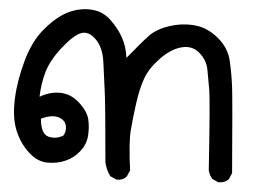

<svg xmlns="http://www.w3.org/2000/svg" viewBox="-20 -190 540 410"><path d="M446.3 199.2 433.6 192.4Q427.7 184.6 425.8 173.8Q428.7 23.4 426.8 1.5Q424.8 -20.5 422.9 -41Q420.9 -61.5 405.8 -77.1Q390.6 -92.8 367.7 -88.9Q344.7 -85 321.3 -64.5Q297.9 -43.9 288.1 -22.9Q278.3 -2 271 29.8Q263.7 61.5 259.3 87.9Q254.9 114.3 257.8 173.8L251 186.5Q242.2 195.3 228.5 193.4L215.8 186.5Q207 172.9 205.1 156.2Q205.1 34.2 203.6 4.4Q202.1 -25.4 200.7 -57.1Q199.2 -88.9 184.1 -106.4Q168.9 -124 152.8 -119.1Q136.7 -114.3 111.8 -87.9Q86.9 -61.5 77.1 -36.1Q67.4 -10.7 64.5 16.6Q86.9 5.9 109.4 8.3Q131.8 10.7 148.9 29.3Q166 47.9 168.5 64.9Q170.9 82 168 100.1Q165 118.2 151.9 132.3Q138.7 146.5 120.6 152.8Q102.5 159.2 81.1 157.2Q59.6 155.3 41.5 135.3Q23.4 115.2 15.1 87.9Q6.8 60.5 11.7 21.5Q16.6 -17.6 32.7 -60.5Q48.8 -103.5 75.7 -129.4Q102.5 -155.3 127 -164.1Q151.4 -172.9 175.3 -169.4Q199.2 -166 215.3 -147.9Q231.4 -129.9 240.2 -110.4Q249 -90.8 250 -66.4Q282.2 -99.6 298.3 -113.8Q314.5 -127.9 342.3 -134.3Q370.1 -140.6 396.5 -135.7Q422.9 -130.9 444.8 -109.4Q466.8 -87.9 470.7 -59.6Q474.6 -31.2 475.6 -3.4Q476.6 24.4 475.6 179.7L468.8 192.4Q460.9 200.2 446.3 199.2ZM115.2 99.6Q122.1 90.8 120.6 78.6Q119.1 66.4 105 60.5Q90.8 54.7 67.4 63.5Q67.4 95.7 83 101.6Q98.6 107.4 115.2 99.6Z"/></svg>

Font: JasonHandwriting1
Style: Regular
Weight: 400
Version: Version 1.48.20